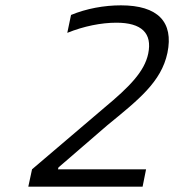

<svg xmlns="http://www.w3.org/2000/svg" viewBox="-20 -699 652 719"><path d="M527 -65H197L199 -72L382 -230C498 -325 584 -392 607 -501C631 -617 571 -679 433 -679C370 -679 304 -667 246 -643L232 -576C294 -601 359 -614 416 -614C510 -614 551 -575 535 -498C521 -431 465 -374 370 -295L100 -65L86 0H514Z"/></svg>

Font: LT Wave Mono Light
Style: Italic
Weight: 300
Designer: Daniel Lyons
Version: Version 2.5 (Glyphs App)